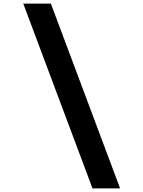

<svg xmlns="http://www.w3.org/2000/svg" viewBox="-20 -868 790 1058"><path d="M260.4 -848 641.7 170H489.6L108.3 -848Z"/></svg>

Font: Martian Mono Custom sWd Rg
Style: Regular
Weight: 400
Width: 6
Monospace: yes
Designer: Alex Havermale
Foundry: Evil Martians
Version: Version 1.000